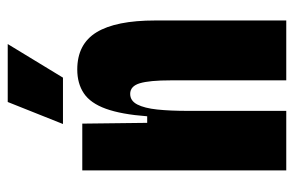

<svg xmlns="http://www.w3.org/2000/svg" viewBox="-152 -609 761 497"><g transform="rotate(-90 228.5 -360.5)"><path d="M36 0V-328V-528H157L159 -360H176Q181 -427 195.5 -467Q210 -507 235.5 -524Q261 -541 297 -541Q363 -541 393.5 -491Q424 -441 424 -339V0H269V-299Q269 -354 261.5 -379Q254 -404 234 -404Q216 -404 206.5 -385.5Q197 -367 193.5 -334Q190 -301 190 -254V0ZM276 -578H156L213 -721H363Z"/></g></svg>

Font: Bricolage Grotesque 48pt Condensed ExtraBold
Style: Regular
Weight: 800
Width: 3
Designer: Mathieu Triay
Foundry: Atelier Triay
Version: Version 1.001;gftools[0.9.33.dev8+g029e19f]